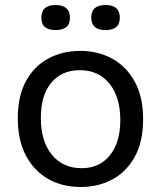

<svg xmlns="http://www.w3.org/2000/svg" viewBox="-20 -733 642 766"><path d="M302 13Q228 13 171.5 -19.5Q115 -52 83 -113Q51 -174 51 -261Q51 -351 84.5 -411Q118 -471 174.5 -500.5Q231 -530 300 -530Q372 -530 428.5 -498.5Q485 -467 518 -406.5Q551 -346 551 -257Q551 -168 518 -108Q485 -48 429 -17.5Q373 13 302 13ZM306 -62Q377 -62 418.5 -113.5Q460 -165 460 -254Q460 -345 417 -399Q374 -453 298 -453Q227 -453 185 -403.5Q143 -354 143 -263Q143 -169 187 -115.5Q231 -62 306 -62ZM401 -613Q344 -613 344 -663Q344 -713 401 -713Q458 -713 458 -663Q458 -636 443 -624.5Q428 -613 401 -613ZM202 -613Q175 -613 160 -624.5Q145 -636 145 -663Q145 -713 202 -713Q229 -713 244 -700.5Q259 -688 259 -663Q259 -636 244 -624.5Q229 -613 202 -613Z"/></svg>

Font: Bricolage Grotesque 12pt
Style: Regular
Weight: 400
Designer: Mathieu Triay
Foundry: Atelier Triay
Version: Version 1.001; ttfautohint (v1.8.4.7-5d5b);gftools[0.9.33.de